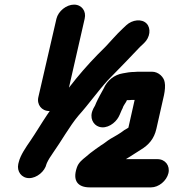

<svg xmlns="http://www.w3.org/2000/svg" viewBox="-20 -750 797 830"><path d="M181 -41 183 -46C190 -61 198 -73 209 -89C244 -138 281 -205 319 -250C364 -300 403 -356 447 -404L521 -480C546 -505 562 -524 585 -547L602 -563C630 -589 633 -628 614 -648C593 -670 552 -665 526 -641L509 -625C495 -612 483 -599 471 -586C451 -563 426 -537 403 -515C359 -470 319 -424 278 -371L346 -669C354 -702 333 -730 300 -730C267 -730 232 -702 224 -669L146 -331C138 -298 160 -270 193 -270H195L184 -254C161 -220 133 -173 111 -141C93 -115 68 -79 61 -49L59 -41C52 -9 73 20 106 20C139 20 174 -9 181 -41ZM528 -315V-317H537C544 -318 551 -318 558 -318H562L535 -198C530 -195 524 -191 518 -188C499 -173 477 -161 456 -149C443 -141 431 -130 417 -122C397 -109 391 -103 370 -88L351 -72C336 -60 319 -47 312 -25C293 31 316 60 368 60H633C666 60 700 32 708 -1C716 -34 694 -62 661 -62H524C545 -74 569 -91 589 -103C622 -123 646 -149 656 -193L689 -339C693 -358 695 -380 692 -394C689 -416 666 -440 637 -440H586C579 -440 570 -440 561 -439C543 -439 527 -436 511 -433C474 -427 443 -402 428 -367C418 -349 404 -324 396 -306L391 -294C389 -289 384 -283 382 -277C365 -241 383 -210 408 -202C442 -191 479 -218 493 -245C500 -258 503 -269 510 -282C512 -292 524 -306 528 -315Z"/></svg>

Font: Electronic
Style: TiIt
Weight: 900
Version: Version 1.011